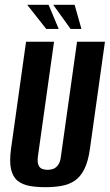

<svg xmlns="http://www.w3.org/2000/svg" viewBox="-20 -764 455 796"><path d="M167.5 12Q131.7 12 102.6 6.8Q73.5 1.6 53.6 -14.1Q33.7 -29.8 26 -61.5Q18.4 -93.1 25.7 -146.8L88 -591H204L137 -114.4Q134.4 -92.5 139.1 -80.5Q143.7 -68.4 154.1 -64.1Q164.4 -59.9 177 -59.9Q190 -59.9 201.3 -64.1Q212.6 -68.4 221.2 -80.5Q229.8 -92.5 232.4 -114.4L299.4 -591H415.1L352.9 -147.5Q345.5 -93.8 329.2 -61.8Q312.8 -29.8 288.7 -14.1Q264.6 1.6 234 6.8Q203.4 12 167.5 12ZM317.6 -644.1H272.6L200.7 -744H289.4ZM223.4 -644.1H171.6L92.9 -744H181.5Z"/></svg>

Font: Alumni Sans SC Thin
Style: Italic
Weight: 100
Italic angle: -8°
Designer: Robert E. Leuschke
Foundry: Robert E. Leuschke
Version: Version 1.016